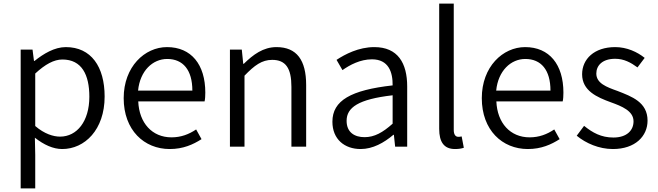

<svg xmlns="http://www.w3.org/2000/svg" viewBox="-20 -816 3659 1068"><path d="M95 232H176V45L174 -50C225 -10 276 13 326 13C451 13 562 -94 562 -279C562 -445 487 -554 346 -554C283 -554 222 -517 172 -477H169L161 -540H95ZM314 -56C277 -56 227 -71 176 -115V-407C231 -458 280 -485 327 -485C435 -485 477 -400 477 -278C477 -141 408 -56 314 -56Z M924 13C999 13 1054 -12 1101 -42L1071 -96C1031 -69 987 -52 934 -52C826 -52 754 -132 749 -252H1118C1121 -265 1122 -283 1122 -301C1122 -457 1044 -554 909 -554C785 -554 668 -445 668 -270C668 -92 782 13 924 13ZM748 -312C759 -423 830 -488 910 -488C998 -488 1050 -427 1050 -312Z M1259 0H1340V-395C1396 -453 1437 -483 1494 -483C1569 -483 1601 -437 1601 -333V0H1683V-343C1683 -481 1631 -554 1518 -554C1444 -554 1388 -512 1336 -461H1333L1325 -540H1259Z M1986 13C2054 13 2116 -22 2168 -66H2171L2178 0H2245V-335C2245 -465 2193 -554 2062 -554C1975 -554 1899 -514 1852 -483L1885 -426C1926 -455 1984 -486 2049 -486C2142 -486 2165 -414 2164 -341C1932 -315 1829 -257 1829 -139C1829 -41 1897 13 1986 13ZM2008 -53C1953 -53 1908 -79 1908 -144C1908 -218 1973 -264 2164 -286V-128C2109 -79 2063 -53 2008 -53Z M2511 13C2534 13 2547 10 2560 6L2548 -57C2538 -55 2534 -55 2529 -55C2515 -55 2504 -66 2504 -93V-796H2423V-99C2423 -27 2449 13 2511 13Z M2916 13C2991 13 3046 -12 3093 -42L3063 -96C3023 -69 2979 -52 2926 -52C2818 -52 2746 -132 2741 -252H3110C3113 -265 3114 -283 3114 -301C3114 -457 3036 -554 2901 -554C2777 -554 2660 -445 2660 -270C2660 -92 2774 13 2916 13ZM2740 -312C2751 -423 2822 -488 2902 -488C2990 -488 3042 -427 3042 -312Z M3389 13C3514 13 3582 -59 3582 -145C3582 -248 3494 -279 3415 -310C3353 -332 3297 -353 3297 -407C3297 -451 3330 -489 3402 -489C3451 -489 3489 -468 3526 -441L3566 -494C3525 -527 3467 -554 3402 -554C3285 -554 3218 -487 3218 -403C3218 -311 3301 -275 3378 -247C3439 -225 3504 -199 3504 -141C3504 -91 3467 -51 3392 -51C3324 -51 3276 -78 3229 -116L3188 -61C3239 -19 3312 13 3389 13Z"/></svg>

Font: Source Han Sans JP Normal
Style: Regular
Weight: 350
Designer: Ryoko NISHIZUKA 西塚涼子 (kana, bopomofo & ideographs); Paul D. Hunt (Latin, Greek & Cyrillic); Sandoll Communications 산돌커뮤니
Foundry: Adobe
Version: Version 2.002;hotconv 1.0.116;makeotfexe 2.5.65601